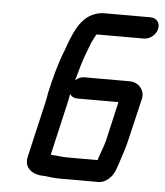

<svg xmlns="http://www.w3.org/2000/svg" viewBox="-48 -693 607 706"><g transform="rotate(5 256.0 -340.0)"><path d="M331 -110H218C198 -110 181 -114 161 -114C160 -115 159 -115 158 -115L201 -302C204 -315 207 -328 209 -341V-344C215 -334 225 -329 238 -329H389L356 -185C350 -161 338 -133 331 -110ZM511 -610C516 -632 502 -650 480 -650H306C297 -650 287 -648 275 -644C220 -625 198 -565 176 -503C156 -455 140 -393 128 -339C126 -326 124 -314 121 -302L74 -99C65 -59 96 -35 138 -35C158 -33 178 -30 201 -30H340C351 -30 361 -33 371 -40C391 -54 399 -69 408 -97C417 -126 428 -155 435 -184L474 -349C481 -380 457 -409 424 -409H256C244 -409 233 -404 223 -395C226 -403 228 -411 230 -419C241 -460 251 -489 265 -524C270 -540 279 -555 285 -567C285 -568 287 -569 288 -570H462C484 -570 506 -588 511 -610Z"/></g></svg>

Font: Electronic
Style: ExBdIt
Weight: 800
Version: Version 1.011